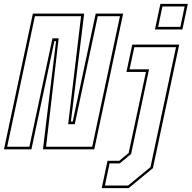

<svg xmlns="http://www.w3.org/2000/svg" viewBox="-40 -770 988 990"><path d="M-19.5 0 129.5 -700H394L325.5 -143.5H335L453.5 -700H595L446 0H181.5L249 -558H240.5L122 0ZM-3 -13.5H111.5L230.5 -572.5H262.5L197.5 -13.5H435.5L578.5 -686.5H464L345.5 -129.5H311.5L378 -686.5H140ZM759 -618 787 -750H928.5L900.5 -618ZM775.5 -631.5H890L912 -736.5H797.5ZM484.5 200 514.5 59H575L623.5 18.5L712.5 -399H612L642 -540H884L748.5 97L623.5 200ZM501 186.5H620.5L736 91.5L867.5 -526.5H652.5L628 -412.5H728.5L636 24L577.5 72.5H525Z"/></svg>

Font: Tourney Condensed Thin
Style: Italic
Weight: 100
Width: 3
Italic angle: -12°
Designer: Tyler Finck
Foundry: Etcetera Type Co
Version: Version 1.010; ttfautohint (v1.8.3)